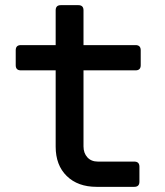

<svg xmlns="http://www.w3.org/2000/svg" viewBox="-20 -725 640 745"><path d="M355 0Q282 0 239 -42Q196 -84 196 -156V-452H61Q41 -452 41 -472V-530Q41 -550 61 -550H196V-685Q196 -705 216 -705H284Q304 -705 304 -685V-550H506Q526 -550 526 -530V-472Q526 -452 506 -452H304V-157Q304 -131 319 -114.5Q334 -98 360 -98H501Q521 -98 521 -78V-20Q521 0 501 0Z"/></svg>

Font: Pitagon Sans Mono SemiBold
Style: Regular
Weight: 600
Monospace: yes
Designer: Travis Tran
Foundry: Pitagon
Version: Version 1.001; ttfautohint (v1.8.4.7-5d5b);gftools[0.9.26]